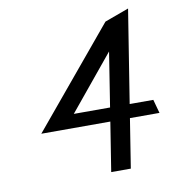

<svg xmlns="http://www.w3.org/2000/svg" viewBox="-70 -642 639 704"><g transform="rotate(-10 250.0 -290.0)"><path d="M60 -183H317L288 0H361L390 -183H500L486 -234H398L453 -580L363 -547ZM190 -234 357 -437 325 -234Z"/></g></svg>

Font: Charger Sport
Style: DfExtObl
Weight: 400
Designer: Jasper
Foundry: Cannot Into Space Fonts
Version: Version 1.1